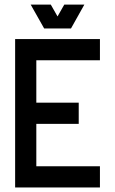

<svg xmlns="http://www.w3.org/2000/svg" viewBox="-20 -829 509 849"><path d="M421.9 -562.5H140.6V-375H328.1V-281.2H140.6V-93.8H421.9V0H46.9V-656.2H421.9ZM175.3 -703.1 115.7 -808.6H204.6L234.4 -756.3L264.2 -808.6H353L293.9 -703.1Z"/></svg>

Font: Lambda
Style: Regular
Weight: 400
Designer: GGBotNet
Version: 0.22